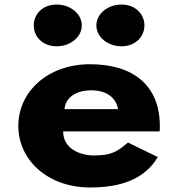

<svg xmlns="http://www.w3.org/2000/svg" viewBox="-20 -811 785 846"><path d="M229.1 -791C169.7 -791 128.7 -750 128.7 -699C128.7 -648 169.7 -607 229.1 -607C290.8 -607 340.4 -648 340.4 -699C340.4 -750 290.8 -791 229.1 -791ZM515.9 -791C454.2 -791 404.6 -750 404.6 -699C404.6 -648 454.2 -607 515.9 -607C575.3 -607 616.3 -648 616.3 -699C616.3 -750 575.3 -791 515.9 -791ZM683.3 -232C684.3 -238 684.3 -249 684.3 -256C684.3 -436 565.3 -528 376.7 -528C189.2 -528 60.7 -406 60.7 -256C60.7 -107 189.2 15 376.7 15C514.7 15 617.3 -22 675.3 -119L543.7 -183C491.7 -137 461.4 -126 392.5 -126C338 -126 258.2 -153 258.2 -232ZM264.2 -330C267.8 -377 309 -413 382.8 -413C445.7 -413 490.5 -384 500.2 -330Z"/></svg>

Font: Hussar
Style: BdSuprExt
Weight: 700
Foundry: Cannot Into Space Fonts
Version: Version 2.00